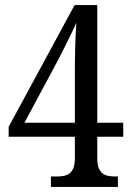

<svg xmlns="http://www.w3.org/2000/svg" viewBox="-20 -734 517 754"><path d="M180 0H443V-41H432C393 -41 362 -50 362 -113V-197H464V-252H362V-714H273L14 -236V-197H274V-113C274 -50 243 -41 203 -41H180ZM76 -252 202 -487C224 -528 267 -615 280 -645C275 -583 274 -498 274 -440V-252Z"/></svg>

Font: Noto Serif Myanmar Condensed
Style: Regular
Weight: 400
Width: 3
Designer: Ben Mitchell and the Monotype Design Team
Foundry: Monotype Imaging Inc.
Version: Version 2.106